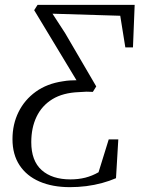

<svg xmlns="http://www.w3.org/2000/svg" viewBox="-20 -763 584 792"><path d="M268.5 9Q196.5 9 143.2 -14Q90 -37 60.8 -81.2Q31.5 -125.5 31.5 -189Q31.5 -250.5 56.5 -301Q81.5 -351.5 127.8 -384.8Q174 -418 238.5 -427.5Q255.5 -430.5 269.5 -431.2Q283.5 -432 295.5 -432L121 -721L135 -743H535.5L528.5 -567.5H497L476 -698L196.5 -706.5L248.5 -626.5L377 -406.5L363 -384Q349.5 -385 336.8 -384.8Q324 -384.5 305.5 -383Q239.5 -380.5 196 -353.8Q152.5 -327 130.8 -281.5Q109 -236 109 -176.5Q109 -99.5 152 -61.2Q195 -23 270.5 -23Q303.5 -23 332 -30.2Q360.5 -37.5 386.5 -52.5L428.5 -188H468L458.5 -28Q432 -16.5 400.8 -8Q369.5 0.5 335.8 4.8Q302 9 268.5 9Z"/></svg>

Font: Merriweather 96pt Light
Style: Italic
Weight: 300
Italic angle: -7.8°
Version: Version 2.101